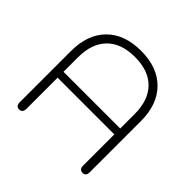

<svg xmlns="http://www.w3.org/2000/svg" viewBox="-176 -891 1082 1082"><g transform="rotate(45 365.0 -350.0)"><path d="M86 -22V-429Q86 -562 160 -636Q234 -710 365 -710Q496 -710 570 -635.5Q644 -561 644 -429V-22Q644 10 618 10Q591 10 591 -22V-270H139V-22Q139 10 112 10Q86 10 86 -22ZM591 -317V-432Q591 -542 532.5 -601.5Q474 -661 365 -661Q256 -661 197.5 -601.5Q139 -542 139 -432V-317Z"/></g></svg>

Font: Kodchasan ExtraLight
Style: Regular
Weight: 275
Version: Version 1.000; ttfautohint (v1.6)